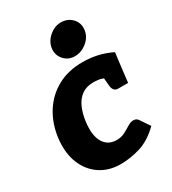

<svg xmlns="http://www.w3.org/2000/svg" viewBox="-185 -850 855 955"><g transform="rotate(-30 242.5 -372.0)"><path d="M224 8Q157 8 107 -25.5Q57 -59 33 -119.5Q9 -180 19 -261Q29 -338 66.5 -398Q104 -458 166 -492.5Q228 -527 311 -527Q354 -527 395.5 -518Q437 -509 477 -489L466 -402L391 -385Q373 -401 355 -407Q337 -413 307 -413Q268 -413 241.5 -394Q215 -375 199.5 -341Q184 -307 178 -261Q169 -186 193 -146Q217 -106 267 -106Q293 -106 314 -117Q335 -128 352.5 -139Q370 -150 386 -150Q403 -150 412 -137L450 -81Q395 -27 337 -9.5Q279 8 224 8ZM362 -431 466 -402 457 -324H401Q384 -324 376.5 -334.5Q369 -345 368 -363ZM295 -571Q258 -571 234 -597.5Q210 -624 214 -661Q219 -699 250 -725.5Q281 -752 317 -752Q356 -752 381 -725.5Q406 -699 401 -661Q397 -624 365 -597.5Q333 -571 295 -571Z"/></g></svg>

Font: Aleo Black
Style: Italic
Weight: 900
Italic angle: -7°
Designer: Alessio Laiso
Foundry: Alessio Laiso
Version: Version 2.001;gftools[0.9.29]